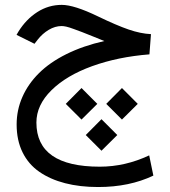

<svg xmlns="http://www.w3.org/2000/svg" viewBox="-20 -437 698 788"><path d="M332 117.2 396.5 52.2 461.4 117.2 396.5 181.6ZM416 -10.7 480.5 -75.7 545.4 -10.7 480.5 53.7ZM250 -10.7 314.5 -75.7 379.4 -10.7 314.5 53.7ZM408.2 -268.6Q391.1 -275.4 363.8 -286.6Q330.1 -300.3 317.1 -305.2Q304.2 -310.1 283.7 -317.6Q263.2 -325.2 252.2 -327.6Q241.2 -330.1 232.9 -330.1Q206.1 -330.1 179.9 -314.5Q153.8 -298.8 134.8 -274.4L121.6 -257.3L47.9 -293.9L55.2 -306.6Q86.9 -357.9 133.1 -387.5Q179.2 -417 233.4 -417Q284.2 -417 381.3 -370.1Q458 -333 507.8 -315.9Q557.6 -298.8 599.6 -296.9L593.3 -213.9Q463.4 -203.6 358.2 -165.5Q252.9 -127.4 191.2 -66.7Q129.4 -5.9 129.4 65.9Q129.4 247.1 389.6 247.1Q493.7 247.1 592.3 200.7L609.4 283.7Q511.2 330.6 382.8 330.6Q307.6 330.6 247.1 314.9Q186.5 299.3 141.6 268.3Q96.7 237.3 72.5 188Q48.3 138.7 48.3 73.7Q48.3 14.6 71.8 -38.8Q95.2 -92.3 139.9 -136.7Q184.6 -181.2 252.9 -215.1Q321.3 -249 408.2 -268.6Z"/></svg>

Font: Vazir FD
Style: FD
Weight: 400
Foundry: Based on Dejavu fonts, by Saber Rastikerdar
Version: Version 26.0.0